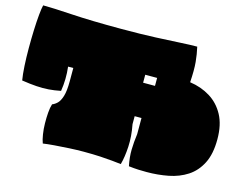

<svg xmlns="http://www.w3.org/2000/svg" viewBox="-106 -948 1455 1140"><g transform="rotate(15 621.0 -377.5)"><path d="M876 21Q850 21 825 20Q800 19 766 15Q755 -38 756 -84.5Q757 -131 764 -182V-281H722V-232Q736 -160 732.5 -96Q729 -32 716 15Q691 12 660.5 9Q630 6 587.5 3.5Q545 1 484 1Q445 1 397 3.5Q349 6 306 9.5Q263 13 237 17Q229 -4 224 -36Q219 -68 218.5 -102.5Q218 -137 220.5 -169Q223 -201 230 -222Q246 -228 261 -242.5Q276 -257 286 -289.5Q296 -322 296 -381V-463H264Q273 -387 261 -313Q222 -305 187 -302.5Q152 -300 113 -302.5Q74 -305 22 -313Q16 -348 13 -399.5Q10 -451 10 -508.5Q10 -566 12 -620Q14 -674 18 -715.5Q22 -757 27 -776Q86 -776 205 -768.5Q324 -761 508 -761Q633 -761 722 -765Q811 -769 872.5 -772.5Q934 -776 974 -776Q984 -733 988.5 -685.5Q993 -638 988 -561Q1058 -551 1113 -517Q1168 -483 1200 -423.5Q1232 -364 1232 -275Q1232 -185 1202.5 -127Q1173 -69 1123 -36.5Q1073 -4 1009 8.5Q945 21 876 21ZM719 -486H792V-535H719Z"/></g></svg>

Font: Oi
Style: Regular
Weight: 400
Designer: Kostas Bartsokas, Mohamad Dakak
Foundry: Foundry5
Version: Version 4.000